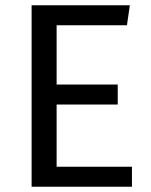

<svg xmlns="http://www.w3.org/2000/svg" viewBox="-20 -709 575 729"><path d="M473 -689H100V0H481V-76H195V-312H427V-388H195V-613H462Z"/></svg>

Font: FSans
Style: Regular
Weight: 400
Designer: Carrois Corporate & Edenspiekermann AG
Foundry: Carrois Corporate GbR & Edenspiekermann AG
Version: Version 4.106;PS 004.106;hotconv 1.0.70;makeotf.lib2.5.58329